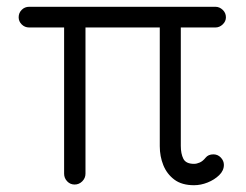

<svg xmlns="http://www.w3.org/2000/svg" viewBox="-20 -535 726 566"><path d="M552 11Q516 11 494 -5.5Q472 -22 461.5 -48Q451 -74 451 -104V-481H513V-105Q513 -82 520.5 -67Q528 -52 552 -52Q560 -52 569 -56Q578 -60 586 -70Q594 -80 609 -80Q622 -80 631 -70.5Q640 -61 640 -49Q640 -32 626 -18.5Q612 -5 592 3Q572 11 552 11ZM200 9Q187 9 178 -0.5Q169 -10 169 -23V-481H232V-23Q232 -10 222.5 -0.5Q213 9 200 9ZM66 -454Q53 -454 44 -463Q35 -472 35 -484Q35 -497 44 -506Q53 -515 66 -515H615Q627 -515 636.5 -506Q646 -497 646 -484Q646 -472 636.5 -463Q627 -454 615 -454Z"/></svg>

Font: National Park Light
Style: Regular
Weight: 300
Designer: Andrea Herstowski, Ben Hoepner
Version: Version 1.009